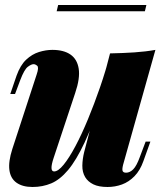

<svg xmlns="http://www.w3.org/2000/svg" viewBox="-20 -732 657 766"><path d="M391 -354Q352 -237 318 -164.5Q284 -92 251.5 -53.5Q219 -15 184.5 -0.5Q150 14 110 14Q70 14 46 -3Q22 -20 17.5 -53.5Q13 -87 29 -137L126 -434Q136 -463 128.5 -469.5Q121 -476 114 -476Q105 -476 91 -465.5Q77 -455 61 -413L40 -357H21L46 -430Q61 -472 84.5 -494Q108 -516 135.5 -524.5Q163 -533 189 -533Q234 -533 261 -514.5Q288 -496 294 -458Q300 -420 280 -361L194 -102Q176 -48 196 -48Q212 -48 234 -75Q256 -102 281 -149Q306 -196 331 -256.5Q356 -317 379 -383.5Q402 -450 419 -516ZM474 -85Q467 -62 468.5 -52.5Q470 -43 483 -43Q498 -43 511.5 -56.5Q525 -70 538 -106L561 -167H580L552 -89Q539 -52 516.5 -29Q494 -6 466.5 4Q439 14 409 14Q374 14 352.5 3.5Q331 -7 320 -25Q308 -45 308.5 -71.5Q309 -98 316 -126L419 -519Q471 -520 516 -523Q561 -526 600 -533ZM564 -712 558 -687H206L212 -712Z"/></svg>

Font: Playfair Display Black
Style: Italic
Weight: 900
Italic angle: -14°
Designer: Claus Eggers Sørensen
Foundry: Claus Eggers Sørensen
Version: Version 1.203